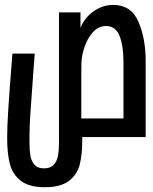

<svg xmlns="http://www.w3.org/2000/svg" viewBox="-20 -574 640 804"><path d="M10 4Q10 -45 14.8 -118.8Q19.5 -192.5 32 -349.5H125.5L120 -277.5Q110 -144 106.8 -92.5Q103.5 -41 103.5 -3.5V22.5Q103.5 54.5 107.2 77.2Q111 100 124.2 115.5Q137.5 131 164 131Q191.5 131 205.2 115.8Q219 100.5 223 77.2Q227 54 227 20V-10.5V-522H317V-457Q325 -480 344.5 -502.2Q364 -524.5 392.5 -539Q421 -553.5 454 -553.5Q529 -553.5 559.5 -483.5Q590 -413.5 590 -318V0H324.5V11.5Q324.5 72.5 314 114.5Q303.5 156.5 269 183.2Q234.5 210 168 210Q101.5 210 67 183Q32.5 156 21.2 112.2Q10 68.5 10 4ZM497 -78V-314.5Q497 -381 480.8 -423Q464.5 -465 424 -465Q392.5 -465 369.2 -439.2Q346 -413.5 333.8 -376.8Q321.5 -340 321 -308.5L320.5 -272V-78Z"/></svg>

Font: JuliaMono Medium
Style: Regular
Weight: 500
Monospace: yes
Designer: cormullion
Foundry: corm
Version: Version 0.054; ttfautohint (v1.8.4)